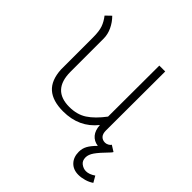

<svg xmlns="http://www.w3.org/2000/svg" viewBox="-184 -650 969 969"><g transform="rotate(45 300.5 -165.5)"><path d="M601 154Q584 166 561.5 172.5Q539 179 519 179Q482 179 460 156Q438 133 438 95Q438 71 449 51Q460 31 485 6Q455 2 437.5 -19Q420 -40 418 -76Q352 7 238 7Q163 7 124 -27.5Q85 -62 81 -135V-364Q81 -408 72 -433.5Q63 -459 44 -483L72 -510Q95 -487 109 -457.5Q123 -428 123 -397V-161Q123 -31 244 -31Q299 -31 338 -56.5Q377 -82 417 -135L418 -500H460L459 -78Q459 -54 470 -42.5Q481 -31 499 -31Q508 -31 517.5 -36Q527 -41 531 -48L563 -28Q560 -22 555 -17Q513 26 497.5 48.5Q482 71 482 91Q482 115 498.5 127Q515 139 533 139Q556 139 582 121Z"/></g></svg>

Font: Bellota Light
Style: Regular
Weight: 300
Designer: Kemie Guaida
Foundry: Kemie Guaida
Version: Version 4.001